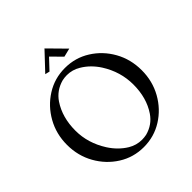

<svg xmlns="http://www.w3.org/2000/svg" viewBox="-203 -884 1036 1036"><g transform="rotate(-45 314.5 -366.0)"><path d="M302.7 12.2Q224.1 12.2 159.4 -28.6Q94.7 -69.3 56.2 -137.9Q17.6 -206.5 17.6 -289.6Q17.6 -373 56.2 -441.4Q94.7 -509.8 159.4 -550.5Q224.1 -591.3 302.7 -591.3Q381.8 -591.3 446.5 -550.5Q511.2 -509.8 549.6 -441.4Q587.9 -373 587.9 -289.6Q587.9 -206.5 549.6 -137.9Q511.2 -69.3 446.5 -28.6Q381.8 12.2 302.7 12.2ZM323.7 -22.9Q340.3 -22.9 357.9 -26.4Q418.9 -42.5 453.1 -93.3Q501.5 -165 501.5 -266.6Q501.5 -364.3 447.3 -449.7Q412.1 -504.4 360.8 -534.7Q324.7 -556.6 283.2 -556.6Q265.6 -556.6 247.6 -552.7Q186.5 -536.1 152.3 -485.4Q104 -413.1 104 -312Q104 -216.8 158.7 -130.9Q193.8 -76.2 245.1 -44.9Q281.7 -22.9 323.7 -22.9ZM344.2 -636.2 286.1 -695.3 230.5 -636.2 204.6 -642.6 299.8 -743.7 393.6 -648.4Z"/></g></svg>

Font: Quaaykop
Style: Regular
Weight: 400
Designer: Tup Wanders
Foundry: Free font, DO NOT SELL
Version: Version 1.00;July 31, 2023;FontCreator 11.5.0.2430 64-bit